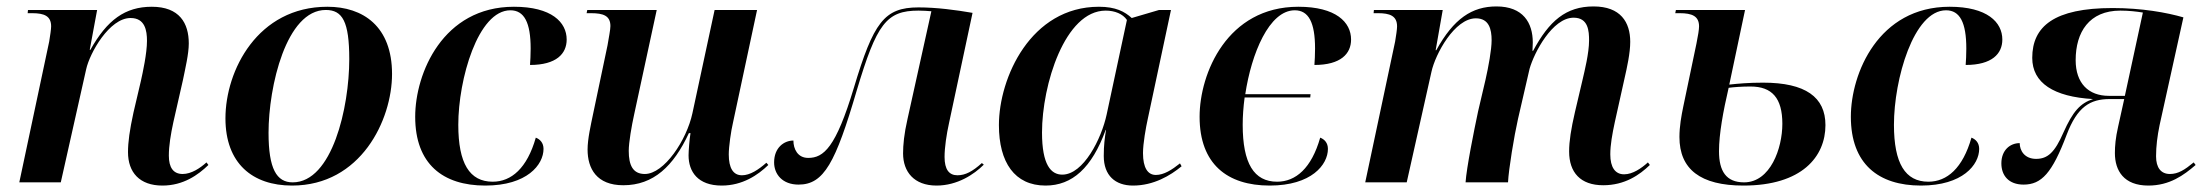

<svg xmlns="http://www.w3.org/2000/svg" viewBox="-20 -567 6867 597"><path d="M485 10C550 10 596 -23 628 -54L622 -62C602 -44 575 -26 548 -26C519 -26 505 -46 505 -83C505 -114 511 -150 519 -187L549 -319C556 -354 567 -399 567 -432C567 -495 538 -546 452 -546C369 -546 313 -505 261 -412H259L282 -536H67L66 -526H80C118 -526 139 -517 139 -485C139 -477 136 -456 133 -438L40 0H169L248 -352C259 -402 320 -511 386 -511C431 -511 437 -472 437 -440C437 -401 424 -342 418 -315L395 -217C383 -162 378 -125 378 -94C378 -31 414 10 485 10Z M888 10C1102 10 1199 -194 1199 -337C1199 -485 1109 -546 998 -546C781 -546 681 -348 681 -199C681 -59 765 10 888 10ZM890 0C840 0 815 -42 815 -154C815 -298 870 -536 993 -536C1045 -536 1066 -500 1066 -383C1066 -233 1013 0 890 0Z M1489 10C1619 10 1670 -55 1670 -104C1670 -123 1659 -134 1646 -139C1619 -44 1570 -2 1512 -2C1440 -2 1405 -59 1405 -179C1405 -320 1466 -535 1567 -535C1610 -535 1630 -497 1630 -416C1630 -396 1629 -379 1628 -365C1710 -365 1742 -400 1742 -444C1742 -498 1695 -546 1578 -546C1357 -546 1271 -339 1271 -204C1271 -57 1357 10 1489 10Z M2224 10C2289 10 2337 -23 2369 -54L2363 -61C2338 -39 2312 -22 2287 -22C2260 -22 2246 -44 2246 -87C2246 -111 2253 -160 2259 -185L2334 -536H2202L2133 -215C2115 -131 2045 -26 1985 -26C1948 -26 1935 -53 1935 -98C1935 -124 1944 -176 1952 -212L2022 -536H1806L1804 -526H1818C1856 -526 1878 -518 1878 -486C1878 -475 1873 -450 1869 -426L1824 -212C1817 -178 1807 -135 1807 -102C1807 -43 1835 9 1918 9C2012 9 2074 -50 2122 -153H2127C2124 -135 2121 -98 2121 -84C2121 -33 2150 10 2224 10Z M2892 10C2957 10 3009 -25 3039 -55L3033 -60C3004 -34 2982 -22 2957 -22C2931 -22 2917 -40 2917 -79C2917 -108 2923 -149 2931 -185L3004 -527C2952 -536 2892 -544 2836 -544C2729 -544 2696 -497 2635 -294C2579 -108 2541 -76 2493 -76C2460 -76 2447 -104 2447 -130C2418 -130 2387 -108 2387 -62C2387 -25 2413 7 2463 7C2542 7 2578 -61 2644 -286C2706 -493 2736 -534 2836 -534C2851 -534 2863 -533 2876 -532L2802 -198C2791 -150 2788 -116 2788 -90C2788 -33 2822 10 2892 10Z M3231 10C3314 10 3375 -45 3418 -163H3419C3415 -137 3412 -116 3412 -82C3412 -21 3448 10 3503 10C3567 10 3619 -21 3654 -50L3649 -59C3624 -39 3599 -23 3574 -23C3549 -23 3534 -45 3534 -91C3534 -121 3543 -171 3549 -198L3621 -536H3584L3499 -511C3477 -531 3449 -546 3397 -546C3185 -546 3086 -325 3086 -178C3086 -62 3135 10 3231 10ZM3283 -24C3248 -24 3220 -54 3220 -155C3220 -303 3291 -534 3418 -534C3446 -534 3471 -524 3484 -505L3421 -211C3405 -136 3349 -24 3283 -24Z M3928 10C4058 10 4109 -55 4109 -104C4109 -123 4098 -134 4085 -139C4058 -44 4009 -2 3951 -2C3879 -2 3844 -59 3844 -179C3844 -205 3846 -234 3850 -264H4054L4055 -274H3852C3871 -400 3926 -535 4006 -535C4049 -535 4069 -497 4069 -416C4069 -396 4068 -379 4067 -365C4149 -365 4181 -400 4181 -444C4181 -498 4134 -546 4017 -546C3796 -546 3710 -339 3710 -204C3710 -57 3796 10 3928 10Z M4965 9C5032 9 5078 -23 5110 -54L5104 -62C5084 -44 5057 -25 5030 -25C5002 -25 4987 -47 4987 -87C4987 -116 4993 -150 5001 -187L5031 -322C5039 -357 5049 -402 5049 -437C5049 -498 5019 -547 4935 -547C4849 -547 4797 -502 4747 -409H4745C4745 -416 4746 -426 4746 -435C4746 -496 4716 -547 4633 -547C4557 -547 4500 -509 4446 -411H4444L4466 -536H4252L4251 -526H4265C4301 -526 4324 -518 4324 -485C4324 -476 4321 -456 4318 -438L4225 0H4354L4431 -344C4443 -399 4503 -510 4569 -510C4610 -510 4618 -476 4618 -442C4618 -412 4608 -359 4599 -319L4576 -221C4563 -160 4540 -45 4537 0H4669C4671 -41 4688 -144 4700 -197L4736 -353C4750 -403 4807 -512 4873 -512C4919 -512 4921 -470 4921 -441C4921 -402 4907 -346 4901 -320L4877 -218C4865 -166 4859 -128 4859 -96C4859 -31 4894 9 4965 9Z M5401 10C5583 10 5656 -80 5656 -178C5656 -265 5594 -310 5462 -310C5417 -310 5385 -307 5357 -304L5406 -536H5191L5189 -526H5203C5241 -526 5263 -517 5263 -485C5263 -476 5260 -456 5255 -432L5214 -236C5208 -207 5202 -174 5202 -141C5202 -41 5267 10 5401 10ZM5403 0C5347 0 5325 -35 5325 -97C5325 -150 5338 -221 5355 -294C5370 -296 5395 -298 5423 -298C5490 -298 5522 -262 5522 -182C5522 -106 5485 0 5403 0Z M5953 10C6083 10 6134 -55 6134 -104C6134 -123 6123 -134 6110 -139C6083 -44 6034 -2 5976 -2C5904 -2 5869 -59 5869 -179C5869 -320 5930 -535 6031 -535C6074 -535 6094 -497 6094 -416C6094 -396 6093 -379 6092 -365C6174 -365 6206 -400 6206 -444C6206 -498 6159 -546 6042 -546C5821 -546 5735 -339 5735 -204C5735 -57 5821 10 5953 10Z M6660 10C6726 10 6770 -22 6807 -54L6801 -62C6773 -39 6753 -26 6727 -26C6699 -26 6684 -46 6684 -81C6684 -112 6688 -144 6695 -178L6769 -513C6717 -528 6640 -542 6549 -542C6367 -542 6299 -485 6299 -387C6299 -309 6366 -266 6488 -259C6448 -246 6425 -220 6396 -155C6369 -93 6347 -73 6311 -73C6275 -73 6260 -99 6260 -122C6230 -122 6203 -100 6203 -59C6203 -21 6226 7 6272 7C6328 7 6361 -29 6406 -148C6439 -235 6479 -259 6540 -259H6585L6566 -173C6558 -138 6556 -113 6556 -91C6556 -36 6584 10 6660 10ZM6537 -269C6474 -269 6434 -308 6434 -380C6434 -467 6476 -534 6573 -534C6600 -534 6624 -531 6643 -528L6587 -269Z"/></svg>

Font: Noto Serif Display SemiBold
Style: Italic
Weight: 600
Italic angle: -12°
Designer: Monotype Design Team
Foundry: Monotype Imaging Inc.
Version: Version 2.009